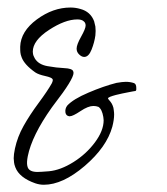

<svg xmlns="http://www.w3.org/2000/svg" viewBox="-20 -558 452 520"><path d="M34.7 -431.6Q36.1 -473.1 79.8 -505.4Q123.5 -537.6 170.9 -537.6Q184.6 -537.6 197.8 -533.7Q225.1 -526.4 234.9 -500.5Q235.8 -498 238.3 -486.3Q239.7 -474.1 238.3 -461.9Q235.8 -443.4 228 -423.6Q220.2 -403.8 208 -403.8Q201.2 -403.8 194.3 -410.6Q187.5 -417 187.5 -426.3Q187.5 -437 199.7 -458.7Q211.9 -480.5 211.9 -488.8Q211.9 -496.6 206.5 -500.5Q201.2 -505.4 189.5 -505.4Q156.2 -505.4 112.5 -476.8Q68.8 -448.2 68.8 -418Q68.8 -415 69.3 -413.1Q69.8 -407.7 74.2 -399.9Q84 -383.3 108.4 -378.9Q132.8 -374.5 154.1 -373.5Q175.3 -372.6 178.2 -365.2Q179.2 -362.3 179.2 -360.8Q179.2 -343.3 127 -275.9Q126 -274.4 123.5 -271.2Q121.1 -268.1 120.1 -266.6Q66.4 -190.9 55.2 -134.8Q52.2 -119.1 53.7 -110.4Q53.7 -109.9 54 -108.9Q54.2 -107.9 54.4 -107.2Q54.7 -106.4 54.9 -105.7Q55.2 -105 55.2 -104.5Q60.1 -92.3 81.5 -92.3Q89.4 -92.3 112.8 -94.2Q144 -97.2 178.7 -118.9Q213.4 -140.6 237.1 -172.4Q260.7 -204.1 260.7 -232.4Q260.7 -235.4 259.8 -241.2Q256.3 -262.2 246.6 -268.6Q240.2 -271 232.9 -271Q218.8 -271 198 -257.1Q177.2 -243.2 169.4 -243.2H167Q158.7 -244.6 157.2 -253.4Q155.8 -263.7 162.1 -272Q178.2 -289.6 219.5 -307.1Q260.7 -324.7 295.4 -333.5Q312 -336.4 320.8 -336.4Q332.5 -336.4 342.8 -333Q349.1 -330.6 349.1 -320.3Q349.1 -316.9 349.1 -315.4Q349.1 -314 348.1 -312.7Q347.2 -311.5 346.4 -311.5Q345.7 -311.5 343 -311Q340.3 -310.5 337.9 -310.1Q337.4 -310.1 328.6 -308.3Q319.8 -306.6 311.5 -304.9Q303.2 -303.2 293.7 -300.8Q284.2 -298.3 278.3 -295.9Q272.5 -293.5 272.5 -291.5Q272.5 -290.5 274.4 -288.3Q276.4 -286.1 279.8 -281.7Q283.2 -277.3 285.2 -272Q287.6 -266.6 288.1 -259.8Q289.1 -252.9 289.1 -248Q289.1 -233.9 284.2 -214.8Q269 -159.7 209.5 -108.6Q149.9 -57.6 98.6 -57.6Q87.4 -57.6 75.7 -61.5Q32.2 -76.7 21.5 -105Q18.6 -112.8 18.1 -117.7Q17.1 -125.5 17.1 -129.4Q17.1 -139.6 20.5 -155.8Q27.3 -187.5 43.9 -217Q60.5 -246.6 84.7 -279.3Q108.9 -312 120.1 -332Q124 -339.8 122.6 -343.3Q120.6 -348.1 102.5 -352.1Q84.5 -356 75.7 -361.8Q45.9 -382.8 38.6 -402.8Q35.6 -410.6 35.2 -416Q34.7 -418.5 34.7 -431.6Z"/></svg>

Font: Sintesa 3
Style: 3
Weight: 400
Version: Version 001.000